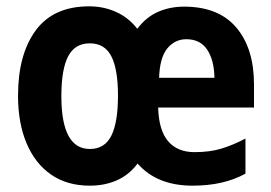

<svg xmlns="http://www.w3.org/2000/svg" viewBox="-20 -577 858 607"><path d="M562 -556Q671 -556 727 -490Q783 -424 783 -310V-237H480Q482 -165 511.5 -130.5Q541 -96 595 -96Q643 -96 679.5 -107Q716 -118 756 -139V-28Q687 10 589 10Q476 10 415 -60Q388 -24 349.5 -7Q311 10 264 10Q192 10 141.5 -25Q91 -60 64 -124Q37 -188 37 -274Q37 -405 93 -481Q149 -557 262 -557Q308 -557 347.5 -539Q387 -521 414 -486Q442 -523 479.5 -539.5Q517 -556 562 -556ZM569 -453Q533 -453 509 -424Q485 -395 483 -331H658Q657 -387 635 -420Q613 -453 569 -453ZM264 -440Q217 -440 195.5 -399Q174 -358 174 -273Q174 -106 264 -106Q311 -106 332 -148Q353 -190 353 -275Q353 -358 332 -399Q311 -440 264 -440Z"/></svg>

Font: Noto Sans Tamil Condensed
Style: Bold
Weight: 700
Width: 3
Designer: Jelle Bosma - Monotype Design Team
Foundry: Monotype Imaging Inc.
Version: Version 2.004; ttfautohint (v1.8.4.7-5d5b)